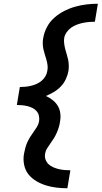

<svg xmlns="http://www.w3.org/2000/svg" viewBox="-20 -853 543 1026"><path d="M340 153Q311 153 281.5 149.5Q252 146 225 137.5Q198 129 173.5 114.5Q149 100 132 78.5Q115 57 109 28Q103 -1 108 -30Q111 -46 115 -61.5Q119 -77 125.5 -91.5Q132 -106 140.5 -120Q149 -134 159 -147.5Q169 -161 177.5 -175Q186 -189 189 -205Q191 -220 188 -234Q185 -248 176 -258.5Q167 -269 154.5 -275.5Q142 -282 128 -285.5Q114 -289 99.5 -290.5Q85 -292 70 -292L74 -316L86 -388Q101 -388 116 -389.5Q131 -391 146 -394.5Q161 -398 175.5 -404.5Q190 -411 202.5 -421.5Q215 -432 223 -446Q231 -460 233 -475Q236 -490 234 -505Q232 -520 228 -534Q224 -548 219.5 -562Q215 -576 212 -590Q209 -604 208.5 -619.5Q208 -635 211 -650Q216 -680 231 -708.5Q246 -737 270.5 -758.5Q295 -780 323.5 -794.5Q352 -809 382.5 -817.5Q413 -826 443 -829.5Q473 -833 503 -833L487 -737Q471 -737 455 -735.5Q439 -734 422.5 -730.5Q406 -727 390 -721Q374 -715 360 -705Q346 -695 336 -680.5Q326 -666 323 -650Q321 -635 323 -620Q325 -605 328.5 -591Q332 -577 336.5 -563Q341 -549 344 -534.5Q347 -520 347.5 -505Q348 -490 346 -475Q342 -452 332 -430.5Q322 -409 305.5 -391.5Q289 -374 268 -361.5Q247 -349 225 -340Q244 -332 260.5 -319Q277 -306 288 -288.5Q299 -271 302 -249Q305 -227 301 -205Q299 -189 294.5 -174Q290 -159 283.5 -144Q277 -129 268.5 -115Q260 -101 250 -87.5Q240 -74 231.5 -60Q223 -46 221 -30Q218 -15 223.5 0Q229 15 240 25Q251 35 265 41Q279 47 293.5 50.5Q308 54 324 55.5Q340 57 356 57Z"/></svg>

Font: Iosevka Curly Oblique
Style: Bold
Weight: 700
Italic angle: -9°
Monospace: yes
Designer: Belleve Invis
Foundry: Belleve Invis
Version: Version 11.1.0; ttfautohint (v1.8.3)